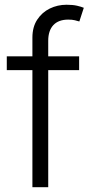

<svg xmlns="http://www.w3.org/2000/svg" viewBox="-20 -781 385 801"><path d="M310.1 -545.9V-488.3H181.2V0H115.2V-488.3H8.3V-545.9H115.2V-624Q115.2 -668.5 135.3 -699Q155.3 -729.5 187.7 -745.4Q220.2 -761.2 257.8 -761.2Q283.7 -761.2 301.5 -757.1Q319.3 -752.9 329.6 -748.5L311 -691.4Q303.2 -693.8 292.2 -696.5Q281.2 -699.2 264.6 -699.2Q224.1 -699.2 202.6 -676.3Q181.2 -653.3 181.2 -610.8V-545.9Z"/></svg>

Font: Inter Light
Style: Regular
Weight: 300
Designer: Rasmus Andersson
Foundry: rsms
Version: Version 4.000;git-a52131595